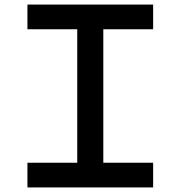

<svg xmlns="http://www.w3.org/2000/svg" viewBox="-20 -820 790 840"><path d="M100 -108H318V-692H100V-800H650V-692H432V-108H650V0H100Z"/></svg>

Font: Martian Mono Custom sWd Rg
Style: Regular
Weight: 400
Width: 6
Monospace: yes
Designer: Alex Havermale
Foundry: Evil Martians
Version: Version 1.000